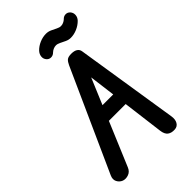

<svg xmlns="http://www.w3.org/2000/svg" viewBox="-354 -1389 1520 1520"><g transform="rotate(-45 405.5 -629.0)"><path d="M82.5 -4.5Q55 -15.5 42 -41.8Q29 -68 44 -101.5L427.5 -952Q439.5 -978.5 454 -991.2Q468.5 -1004 504.5 -1004Q537 -1004 556 -991.8Q575 -979.5 578.5 -956L714 -93.5Q720.5 -54 705.5 -27.8Q690.5 -1.5 658 0Q621 2 598.5 -15.2Q576 -32.5 570.5 -75.5L527 -417.5H339L184.5 -50.5Q170.5 -16.5 139.8 -5.8Q109 5 82.5 -4.5ZM391 -541H511L483 -760ZM334.5 -1112Q318 -1130.5 320.2 -1155.2Q322.5 -1180 341 -1200.5Q366.5 -1227 402.2 -1242.2Q438 -1257.5 474 -1257.5Q499 -1257.5 521.5 -1247.2Q544 -1237 564.2 -1226.5Q584.5 -1216 601.5 -1216Q616 -1216 630 -1222.2Q644 -1228.5 654.5 -1238Q670.5 -1255.5 692 -1256.5Q713.5 -1257.5 730 -1240.5Q746.5 -1222 745 -1197Q743.5 -1172 725 -1152.5Q699 -1126 663 -1110.5Q627 -1095 591 -1095Q567.5 -1095 545 -1105.5Q522.5 -1116 502.2 -1126.2Q482 -1136.5 465 -1136.5Q450.5 -1136.5 435.8 -1130.2Q421 -1124 410 -1113.5Q393 -1096 371 -1095.8Q349 -1095.5 334.5 -1112Z"/></g></svg>

Font: Edu SA Hand
Style: Bold
Weight: 700
Designer: Tina and Corey Anderson, Eben Sorkin, Mirko Velimirovic
Foundry: Google for Education
Version: Version 2.000